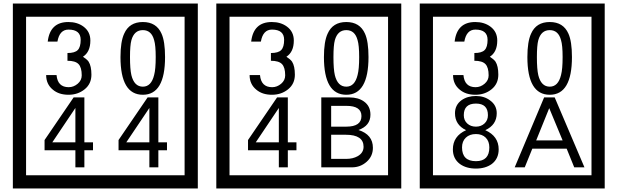

<svg xmlns="http://www.w3.org/2000/svg" viewBox="-20 -980 3505 1090"><path d="M1103 90H53V-960H1103ZM1028 15V-885H128V15ZM499 -556Q499 -504 460.5 -473Q422 -442 369 -442Q314 -442 280 -471Q242 -502 242 -554H301Q307 -485 370 -485Q398 -485 421 -504.5Q444 -524 444 -552Q444 -597 426 -616Q408 -635 363 -635V-679Q405 -679 421.5 -696Q438 -713 438 -754Q438 -812 369 -812Q318 -812 306 -744H251Q264 -855 368 -855Q419 -855 454 -829Q493 -800 493 -750Q493 -685 451 -658Q475 -642 483 -630Q499 -605 499 -556ZM917 -656Q917 -442 791 -442Q664 -442 664 -656Q664 -744 685 -789Q714 -855 791 -855Q868 -855 897 -789Q917 -745 917 -656ZM864 -656Q864 -723 855 -752Q840 -809 791 -809Q742 -809 726 -752Q718 -723 718 -656Q718 -587 726 -553Q742 -488 791 -488Q839 -488 855 -554Q864 -587 864 -656ZM508 -127H459V-30H408V-127H233V-185L398 -427H459V-172H508ZM408 -172V-367L277 -172ZM928 -127H879V-30H828V-127H653V-185L818 -427H879V-172H928ZM828 -172V-367L697 -172Z M2258 90H1208V-960H2258ZM2183 15V-885H1283V15ZM1654 -556Q1654 -504 1615.5 -473Q1577 -442 1524 -442Q1469 -442 1435 -471Q1397 -502 1397 -554H1456Q1462 -485 1525 -485Q1553 -485 1576 -504.5Q1599 -524 1599 -552Q1599 -597 1581 -616Q1563 -635 1518 -635V-679Q1560 -679 1576.5 -696Q1593 -713 1593 -754Q1593 -812 1524 -812Q1473 -812 1461 -744H1406Q1419 -855 1523 -855Q1574 -855 1609 -829Q1648 -800 1648 -750Q1648 -685 1606 -658Q1630 -642 1638 -630Q1654 -605 1654 -556ZM2072 -656Q2072 -442 1946 -442Q1819 -442 1819 -656Q1819 -744 1840 -789Q1869 -855 1946 -855Q2023 -855 2052 -789Q2072 -745 2072 -656ZM2019 -656Q2019 -723 2010 -752Q1995 -809 1946 -809Q1897 -809 1881 -752Q1873 -723 1873 -656Q1873 -587 1881 -553Q1897 -488 1946 -488Q1994 -488 2010 -554Q2019 -587 2019 -656ZM1663 -127H1614V-30H1563V-127H1388V-185L1553 -427H1614V-172H1663ZM1563 -172V-367L1432 -172ZM2097 -141Q2097 -93 2061.5 -61.5Q2026 -30 1978 -30H1804V-427H1963Q2014 -427 2046 -404Q2083 -378 2083 -329Q2083 -266 2015 -242Q2097 -216 2097 -141ZM2032 -321Q2032 -379 1947 -379H1860V-261H1946Q2032 -261 2032 -321ZM2044 -147Q2044 -215 1943 -215H1860V-78H1946Q1983 -78 2010 -93Q2044 -112 2044 -147Z M3413 90H2363V-960H3413ZM3338 15V-885H2438V15ZM2809 -556Q2809 -504 2770.5 -473Q2732 -442 2679 -442Q2624 -442 2590 -471Q2552 -502 2552 -554H2611Q2617 -485 2680 -485Q2708 -485 2731 -504.5Q2754 -524 2754 -552Q2754 -597 2736 -616Q2718 -635 2673 -635V-679Q2715 -679 2731.5 -696Q2748 -713 2748 -754Q2748 -812 2679 -812Q2628 -812 2616 -744H2561Q2574 -855 2678 -855Q2729 -855 2764 -829Q2803 -800 2803 -750Q2803 -685 2761 -658Q2785 -642 2793 -630Q2809 -605 2809 -556ZM3227 -656Q3227 -442 3101 -442Q2974 -442 2974 -656Q2974 -744 2995 -789Q3024 -855 3101 -855Q3178 -855 3207 -789Q3227 -745 3227 -656ZM3174 -656Q3174 -723 3165 -752Q3150 -809 3101 -809Q3052 -809 3036 -752Q3028 -723 3028 -656Q3028 -587 3036 -553Q3052 -488 3101 -488Q3149 -488 3165 -554Q3174 -587 3174 -656ZM2811 -132Q2811 -79 2772 -49Q2736 -23 2682 -23Q2627 -23 2591 -49Q2551 -79 2551 -132Q2551 -207 2626 -241Q2563 -271 2563 -337Q2563 -384 2600 -411Q2634 -435 2682 -435Q2729 -435 2762 -410Q2800 -383 2800 -337Q2800 -271 2735 -241Q2811 -207 2811 -132ZM2750 -326Q2750 -392 2682 -392Q2613 -392 2613 -326Q2613 -297 2632.5 -279Q2652 -261 2682 -261Q2711 -261 2730.5 -279Q2750 -297 2750 -326ZM2758 -143Q2758 -178 2737.5 -198.5Q2717 -219 2682 -219Q2646 -219 2624.5 -198.5Q2603 -178 2603 -143Q2603 -65 2682 -65Q2758 -65 2758 -143ZM3298 -30H3240L3197 -136H3002L2959 -30H2902L3069 -427H3129ZM3174 -183 3098 -366 3024 -183Z"/></svg>

Font: Unicode BMP Fallback SIL
Style: Regular
Weight: 400
Foundry: NRSI, SIL International
Version: Version 5.1 Based on Unicode 5.1